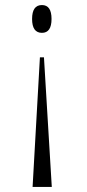

<svg xmlns="http://www.w3.org/2000/svg" viewBox="-20 -563 345 760"><path d="M154 -336 185 177H109L138 -336ZM146 -543Q184 -543 184 -488Q184 -433 146 -433Q107 -433 107 -488Q107 -543 146 -543Z"/></svg>

Font: Noto Serif Display Light
Style: Regular
Weight: 300
Designer: Monotype Design Team
Foundry: Monotype Imaging Inc.
Version: Version 2.009